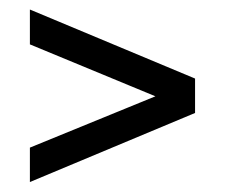

<svg xmlns="http://www.w3.org/2000/svg" viewBox="-20 -397 463 395"><path d="M381.3 -164.6 41.5 -22.5V-93.3L355.5 -221.7V-175.8L41.5 -305.7V-377.4L381.3 -235.4Z"/></svg>

Font: Lateef SemiBold
Style: Regular
Weight: 600
Designer: SIL International
Foundry: SIL International
Version: Version 4.200